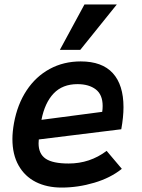

<svg xmlns="http://www.w3.org/2000/svg" viewBox="-20 -836 640 866"><path d="M36 -209Q36 -241 43 -280.5Q58.5 -365.5 100 -428.2Q141.5 -491 204.2 -525Q267 -559 344 -559Q440.5 -559 488.8 -506Q537 -453 537 -352.5Q537 -308.5 527 -253L155 -207Q154 -195 154 -189.5Q154 -142 186 -120.2Q218 -98.5 289.5 -98.5Q385.5 -98.5 461 -155.5L529.5 -74.5Q478.5 -33.5 405.2 -11.8Q332 10 258 10Q191.5 10 141.5 -15.2Q91.5 -40.5 63.8 -89.8Q36 -139 36 -209ZM443 -358Q443 -409 412 -432.8Q381 -456.5 329.5 -456.5Q262 -456.5 222 -414.5Q182 -372.5 167 -295.5L441 -331.5Q443 -344 443 -358ZM250 -611 361 -816H507L342 -611Z"/></svg>

Font: JuliaMono
Style: Bold Italic
Weight: 700
Italic angle: -9°
Monospace: yes
Designer: cormullion
Foundry: corm
Version: Version 0.057; ttfautohint (v1.8.4)